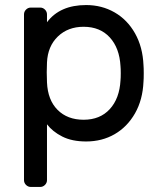

<svg xmlns="http://www.w3.org/2000/svg" viewBox="-20 -550 638 760"><path d="M166 163Q166 174 158 182Q150 190 139 190H102Q91 190 83 182Q75 174 75 163V-493Q75 -504 83 -512Q91 -520 102 -520H139Q150 -520 158 -512Q166 -504 166 -493V-462Q217 -530 321 -530Q383 -530 433.5 -501Q484 -472 514.5 -418Q545 -364 548 -292Q549 -282 549 -260Q549 -237 548 -227Q545 -155 514.5 -101.5Q484 -48 434 -19Q384 10 321 10Q265 10 226.5 -9.5Q188 -29 166 -58ZM311 -76Q376 -76 414.5 -118Q453 -160 457 -232Q458 -242 458 -260Q458 -278 457 -288Q453 -360 414.5 -402Q376 -444 311 -444Q249 -444 209 -405.5Q169 -367 166 -303L165 -264L166 -224Q169 -154 208 -115Q247 -76 311 -76Z"/></svg>

Font: Hezaedrus
Style: Regular
Weight: 400
Designer: Hubert & Fischer
Foundry: Hubert & Fischer
Version: Version 1.10;September 3, 2019;FontCreator 11.5.0.2425 64-bi